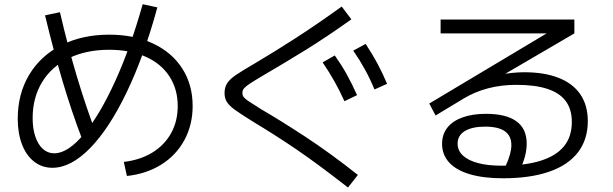

<svg xmlns="http://www.w3.org/2000/svg" viewBox="-20 -796 2852 893"><path d="M688.5 -86.4C650.7 -63.3 606.4 -48.8 555.7 -43L570.3 22.5C630.9 16 684.2 -1.8 730.5 -30.8C776.7 -59.7 812.5 -97.8 837.9 -145C863.3 -192.2 876 -244.8 876 -302.7C876 -369.1 859.9 -427.4 827.6 -477.5C795.4 -527.7 750 -566.4 691.4 -593.8C632.8 -621.1 564.8 -634.8 487.3 -634.8C404 -634.8 330.1 -618.5 265.6 -585.9C201.2 -553.4 151.2 -507.5 115.7 -448.2C80.2 -389 62.5 -320.6 62.5 -243.2C62.5 -198.2 69.2 -158.5 82.5 -124C95.9 -89.5 114.7 -62.8 139.2 -43.9C163.6 -25.1 191.7 -15.6 223.6 -15.6C280.9 -15.6 339.4 -46.1 398.9 -106.9C458.5 -167.8 515.3 -254.6 569.3 -367.2C623.4 -479.8 670.9 -611.3 711.9 -761.7L643.6 -776.4C606.4 -643.6 564 -524.6 516.1 -419.4C468.3 -314.3 419.6 -231.9 370.1 -172.4C320.6 -112.8 274.7 -83 232.4 -83C212.2 -83 194.7 -89.7 179.7 -103C164.7 -116.4 153 -135.4 144.5 -160.2C136.1 -184.9 131.8 -213.5 131.8 -246.1C131.8 -309.9 146.5 -365.9 175.8 -414.1C205.1 -462.2 246.6 -499.3 300.3 -525.4C354 -551.4 416.3 -564.5 487.3 -564.5C551.8 -564.5 608.1 -553.9 656.2 -532.7C704.4 -511.6 741.5 -481.1 767.6 -441.4C793.6 -401.7 806.6 -355.5 806.6 -302.7C806.6 -255.9 796.4 -213.9 775.9 -176.8C755.4 -139.6 726.2 -109.5 688.5 -86.4ZM271 -418.5C299.3 -323.1 330.4 -231.1 364.3 -142.6L430.7 -165C396.8 -254.2 365.7 -346.2 337.4 -440.9C309.1 -535.6 282.9 -635.1 258.8 -739.3L189.5 -724.6C215.5 -615.9 242.7 -513.8 271 -418.5Z M1359.4 -100.6C1424.5 -56.3 1504.2 2.6 1598.6 76.2L1644.5 17.6C1557.9 -50.8 1476.4 -110 1399.9 -160.2C1323.4 -210.3 1254.9 -252.9 1194.3 -288.1C1166.3 -305.7 1146.8 -318.2 1135.7 -325.7C1124.7 -333.2 1117.2 -339.5 1113.3 -344.7C1109.4 -349.9 1107.4 -356.4 1107.4 -364.3C1107.4 -372.1 1110 -379.1 1115.2 -385.3C1120.4 -391.4 1129.7 -398.9 1143.1 -407.7C1156.4 -416.5 1177.4 -429.4 1206.1 -446.3C1273.1 -485.4 1339.2 -525.1 1404.3 -565.4C1469.4 -605.8 1539.4 -652.7 1614.3 -706.1L1569.3 -765.6C1492.5 -710.3 1421.5 -661.6 1356.4 -619.6C1291.3 -577.6 1227.5 -538.1 1165 -501C1123.4 -476.9 1093.4 -458.5 1075.2 -445.8C1057 -433.1 1043.9 -420.6 1036.1 -408.2C1028.3 -395.8 1024.4 -380.9 1024.4 -363.3C1024.4 -347 1028 -333.2 1035.2 -321.8C1042.3 -310.4 1054.4 -298.5 1071.3 -286.1C1088.2 -273.8 1116.5 -255.2 1156.2 -230.5C1226.6 -188.2 1294.3 -144.9 1359.4 -100.6ZM1536.1 -416.5C1552.4 -387.5 1567.7 -357.1 1582 -325.2L1640.6 -353.5C1625 -388.7 1609 -420.9 1592.8 -450.2C1576.5 -479.5 1557.9 -508.8 1537.1 -538.1L1480.5 -505.9C1501.3 -475.3 1519.9 -445.5 1536.1 -416.5ZM1677.2 -473.1C1693.2 -444.2 1708 -413.1 1721.7 -379.9L1780.3 -406.2C1766.6 -438.8 1752 -469.7 1736.3 -499C1720.7 -528.3 1702.1 -559.2 1680.7 -591.8L1623 -560.5C1643.2 -531.2 1661.3 -502.1 1677.2 -473.1Z M2166 14.6C2208.3 27 2259.4 33.2 2319.3 33.2C2404 33.2 2475.7 22.9 2534.7 2.4C2593.6 -18.1 2638.2 -48.2 2668.5 -87.9C2698.7 -127.6 2713.9 -175.8 2713.9 -232.4C2713.9 -281.2 2702.5 -322.6 2679.7 -356.4C2656.9 -390.3 2623.4 -416 2579.1 -433.6C2534.8 -451.2 2481.1 -460 2418 -460C2382.8 -460 2342.9 -455.9 2298.3 -447.8C2253.7 -439.6 2213.9 -429 2178.7 -416L2216.8 -386.7L2651.4 -640.6V-705.1H2029.3V-640.6H2551.8V-658.2L1976.6 -314.5L2005.9 -258.8L2136.7 -337.9C2171.2 -358.7 2209 -374.5 2250 -385.3C2291 -396 2335 -401.4 2381.8 -401.4C2440.4 -401.4 2488.8 -395 2526.9 -382.3C2564.9 -369.6 2593.3 -350.6 2611.8 -325.2C2630.4 -299.8 2639.6 -267.6 2639.6 -228.5C2639.6 -183.6 2627.6 -146.2 2603.5 -116.2C2579.4 -86.3 2543 -63.6 2494.1 -48.3C2445.3 -33 2384.4 -25.4 2311.5 -25.4C2269.9 -25.4 2233.7 -29.5 2203.1 -37.6C2172.5 -45.7 2149.1 -57.5 2132.8 -72.8C2116.5 -88.1 2108.4 -106.4 2108.4 -127.9C2108.4 -153.3 2119.6 -172.9 2142.1 -186.5C2164.6 -200.2 2196 -207 2236.3 -207C2277.3 -207 2307.9 -199.9 2328.1 -185.5C2348.3 -171.2 2358.4 -149.7 2358.4 -121.1C2358.4 -108.1 2356.1 -93.3 2351.6 -76.7C2347 -60.1 2339.5 -40.4 2329.1 -17.6L2398.4 -6.8C2409.5 -30.3 2417.5 -51.8 2422.4 -71.3C2427.2 -90.8 2429.7 -109.7 2429.7 -127.9C2429.7 -174.2 2413.7 -208.8 2381.8 -231.9C2349.9 -255 2302.7 -266.6 2240.2 -266.6C2198.6 -266.6 2162.3 -261.1 2131.3 -250C2100.4 -238.9 2076.8 -223 2060.5 -202.1C2044.3 -181.3 2036.1 -156.2 2036.1 -127C2036.1 -93.1 2047.2 -64.1 2069.3 -40C2091.5 -16 2123.7 2.3 2166 14.6Z"/></svg>

Font: Pretendard Variable
Style: Regular
Weight: 400
Designer: Base glyphs from Inter by Rasmus Andersson; Hangeul glyphs from Noto Sans CJK(Source Han Sans) by Jang Soo-young and Kan
Foundry: Kil Hyung-jin
Version: Version 1.309;Glyphs 3.2 (3225)